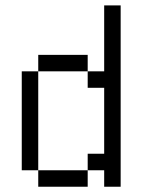

<svg xmlns="http://www.w3.org/2000/svg" viewBox="-20 -708 540 728"><path d="M125 -62.5V0H312.5V-62.5ZM125 -62.5Q125 -62.5 125 -437.5H62.5Q62.5 -437.5 62.5 -62.5ZM375 -62.5V0H437.5V-687.5H375Q375 -687.5 375 -437.5H312.5V-375H375Q375 -375 375 -125H312.5V-62.5ZM125 -437.5H312.5V-500H125Z"/></svg>

Font: UnifontExMono
Style: Regular
Weight: 500
Version: Version 15.0.06